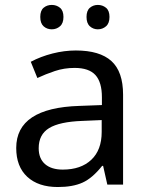

<svg xmlns="http://www.w3.org/2000/svg" viewBox="-20 -750 601 780"><path d="M234.9 -61Q308.6 -61 350.8 -100.8Q393.1 -140.6 393.1 -213.9V-262.2L314 -258.8Q221.7 -255.4 179.4 -229.5Q137.2 -203.6 137.2 -147.9Q137.2 -106 162.8 -83.5Q188.5 -61 234.9 -61ZM416 0 398.9 -76.2H395Q355 -25.9 315.2 -8.1Q275.4 9.8 214.8 9.8Q135.7 9.8 90.8 -31.7Q45.9 -73.2 45.9 -148.9Q45.9 -312 303.2 -319.8L394 -323.2V-355Q394 -416 367.7 -445.1Q341.3 -474.1 283.2 -474.1Q240.7 -474.1 202.9 -461.4Q165 -448.7 131.8 -433.1L105 -499Q145.5 -520.5 193.4 -532.7Q241.2 -544.9 288.1 -544.9Q385.3 -544.9 432.6 -502Q480 -459 480 -365.2V0ZM377.4 -730Q396.5 -730 410.6 -718.5Q424.8 -707 424.8 -681.2Q424.8 -655.3 410.6 -643.1Q396.5 -630.9 377.4 -630.9Q358.9 -630.9 345.2 -643.1Q331.5 -655.3 331.5 -681.2Q331.5 -707 345.2 -718.5Q358.9 -730 377.4 -730ZM190.4 -730Q209.5 -730 223.6 -718.5Q237.8 -707 237.8 -681.2Q237.8 -655.3 223.6 -643.1Q209.5 -630.9 190.4 -630.9Q170.9 -630.9 157.2 -643.1Q143.6 -655.3 143.6 -681.2Q143.6 -707 157.2 -718.5Q170.9 -730 190.4 -730Z"/></svg>

Font: NotoSans
Style: Regular
Weight: 400
Designer: Monotype Design team
Foundry: Monotype Imaging Inc.
Version: Version 1.04; ttfautohint (v1.4.1)